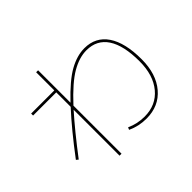

<svg xmlns="http://www.w3.org/2000/svg" viewBox="-175 -1040 1351 1351"><g transform="rotate(-45 500.0 -365.0)"><path d="M320.3 -780.3H339.8V-458Q449.2 -573.2 527.8 -616.7Q606.4 -660.2 679.7 -660.2Q791 -660.2 850.6 -572.3Q910.2 -484.4 910.2 -320.3Q910.2 -173.8 836.4 -86.9Q762.7 0 639.6 0Q562.5 0 496.1 -31.2L503.9 -48.8Q567.4 -19.5 639.6 -19.5Q753.9 -19.5 821.8 -101.1Q889.6 -182.6 889.6 -320.3Q889.6 -477.5 836.4 -558.6Q783.2 -639.6 679.7 -639.6Q608.4 -639.6 529.8 -594.2Q451.2 -548.8 339.8 -428.7V49.8H320.3V-407.2Q221.7 -296.9 97.7 -133.8L82 -146.5Q211.9 -319.3 320.3 -436.5V-580.1H89.8V-599.6H320.3Z"/></g></svg>

Font: Mgen+ 1mn thin
Style: Regular
Weight: 100
Designer: [Source Han Sans]
Ryoko NISHIZUKA  (kana & ideographs); Paul D. Hunt (Latin, Greek & Cyrillic); Wenlong ZHANG  (bopomofo
Version: Version 1.059.20150602